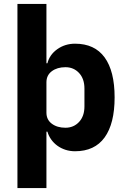

<svg xmlns="http://www.w3.org/2000/svg" viewBox="-20 -760 648 980"><path d="M69 -740H217V-437H222Q233 -481 272.5 -509Q312 -537 363 -537Q463 -537 514 -467Q565 -397 565 -263Q565 -129 514 -58.5Q463 12 363 12Q337 12 314 4.5Q291 -3 272.5 -16.5Q254 -30 241 -48.5Q228 -67 222 -88H217V200H69ZM314 -108Q356 -108 383.5 -137.5Q411 -167 411 -217V-308Q411 -358 383.5 -387.5Q356 -417 314 -417Q272 -417 244.5 -396.5Q217 -376 217 -340V-185Q217 -149 244.5 -128.5Q272 -108 314 -108Z"/></svg>

Font: IBM Plex Sans Devanagari
Style: Bold
Weight: 700
Designer: Mike Abbink, Paul van der Laan, Pieter van Rosmalen, Erin McLaughlin
Foundry: Bold Monday
Version: Version 1.1